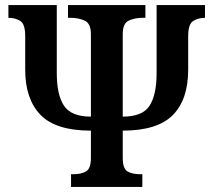

<svg xmlns="http://www.w3.org/2000/svg" viewBox="-20 -734 839 754"><path d="M259 0V-50H270Q299 -50 318 -61Q337 -72 337 -114V-221Q199 -221 139 -283Q79 -345 79 -460V-592Q79 -639 60 -651.5Q41 -664 13 -664V-714H203V-447Q203 -361 231.5 -318.5Q260 -276 337 -276V-600Q337 -642 312.5 -653Q288 -664 258 -664H247V-714H551V-664H540Q509 -664 485.5 -653Q462 -642 462 -600V-276Q540 -276 567.5 -319Q595 -362 595 -447V-714H785V-664Q758 -664 738.5 -651.5Q719 -639 719 -592V-460Q719 -343 658.5 -282Q598 -221 462 -221V-114Q462 -72 480.5 -61Q499 -50 528 -50H539V0Z"/></svg>

Font: Noto Serif ExtraCondensed
Style: Bold
Weight: 700
Width: 2
Designer: Monotype Design Team
Foundry: Monotype Imaging Inc.
Version: Version 2.014; ttfautohint (v1.8.4.7-5d5b)